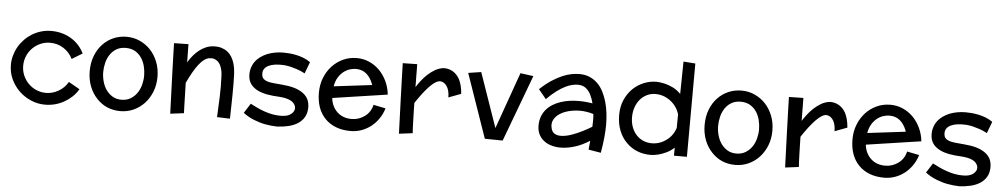

<svg xmlns="http://www.w3.org/2000/svg" viewBox="-41 -1060 7722 1476"><g transform="rotate(5 3820.5 -322.0)"><path d="M577.1 -368.2 578.1 -366.2 497.1 -316.9 496.1 -319.8Q470.7 -369.6 424.8 -398.2Q378.9 -426.8 323.2 -426.8Q283.2 -426.8 248.3 -411.6Q213.4 -396.5 187.5 -370.1Q161.1 -343.8 146 -308.3Q130.9 -272.9 130.9 -232.9Q130.9 -193.4 146 -158.2Q161.1 -123 187.5 -96.7Q213.4 -70.3 248.3 -55.2Q283.2 -40 323.2 -40Q374 -40 419.4 -66.4Q464.8 -92.8 490.2 -136.2L492.2 -139.2L577.1 -90.8L576.2 -87.9Q557.1 -56.2 530 -30.8Q502.9 -5.4 469.7 13.2Q401.9 50.8 323.2 50.8Q268.1 50.8 216.8 29.3Q165.5 7.8 125 -30.3Q85 -68.4 60.5 -120.1Q36.1 -171.9 36.1 -232.9Q36.1 -269.5 46.4 -305.2Q66.9 -377.4 119.1 -430.7Q131.8 -444.3 146.5 -455.8Q161.1 -467.3 176.8 -477.1Q208.5 -496.1 245.6 -507.1Q282.7 -518.1 323.2 -518.1Q407.2 -518.1 475.1 -478.5Q542 -439 577.1 -368.2Z M1167 -236.8Q1167 -175.3 1146.5 -123Q1126 -70.8 1090.3 -32.2Q1054.7 6.3 1006.8 28.1Q959 49.8 904.8 49.8Q793.9 49.8 720.7 -29.3Q685.1 -66.9 664.6 -119.6Q644 -172.4 644 -236.8Q644 -301.8 664.6 -354.7Q685.1 -407.7 720.7 -445.3Q755.9 -482.9 803.2 -503.4Q850.6 -523.9 904.8 -523.9Q959 -523.9 1006.8 -502.2Q1054.7 -480.5 1090.3 -442.4Q1126 -403.8 1146.5 -351.3Q1167 -298.8 1167 -236.8ZM1064 -237.8Q1064 -272.9 1055.2 -309.1Q1046.4 -345.2 1027.3 -373.5Q1008.3 -402.3 978 -420.2Q947.8 -438 904.8 -438Q863.3 -438 833.5 -420.2Q803.7 -402.3 784.7 -373.5Q765.6 -345.2 756.8 -309.1Q748 -272.9 748 -237.8Q748 -202.6 757.6 -167.2Q767.1 -131.8 786.6 -103Q806.2 -74.7 835.7 -56.4Q865.2 -38.1 904.8 -38.1Q946.3 -38.1 976.3 -56.4Q1006.3 -74.7 1025.9 -103Q1045.4 -131.8 1054.7 -167.2Q1064 -202.6 1064 -237.8Z M1394 22.9 1289.1 36.1 1279.3 -237.8Q1278.3 -265.6 1277.3 -297.6Q1276.4 -329.6 1275.4 -358.2Q1274.4 -386.7 1273.9 -403.3Q1272 -472.2 1271 -506.8L1382.3 -508.8L1384.3 -368.2Q1400.4 -396 1420.9 -420.7Q1441.4 -445.3 1465.3 -464.4Q1489.3 -483.4 1516.4 -495.1Q1543.5 -506.8 1573.2 -508.8Q1610.8 -511.2 1638.2 -502.4Q1665.5 -493.7 1685.1 -478.3Q1704.6 -462.9 1717.3 -441.4Q1730.5 -419.4 1737.3 -397.5Q1744.6 -375 1747.8 -352.3Q1751 -329.6 1752 -311Q1754.9 -227.1 1753.4 -142.1Q1752 -57.1 1750 34.2L1649.9 30.8Q1653.8 -47.9 1657 -126.5Q1660.2 -205.1 1656.2 -285.2Q1656.2 -302.2 1652.3 -324.5Q1648.4 -346.7 1638.2 -368.7Q1630.9 -383.8 1619.1 -395.5Q1607.4 -406.7 1590.6 -412.6Q1573.7 -418.5 1551.3 -415Q1512.7 -409.2 1473.1 -358.9Q1434.1 -310.1 1387.2 -210.9L1390.6 -85.9Q1391.1 -62.5 1391.6 -44.9Q1392.1 -27.3 1392.6 -15.1Q1393.6 13.2 1394 22.9Z M2342.3 -106.9Q2342.3 -60.5 2323.7 -29.1Q2305.2 2.4 2273.4 22.5Q2242.2 42 2201.2 51.5Q2160.2 61 2116.2 63Q2070.3 62 2025.4 53.7Q1985.8 46.9 1938 28.3Q1890.1 9.8 1852.1 -20L1899.4 -94.2Q1926.3 -80.1 1954.3 -66.9Q1982.4 -53.7 2011.7 -43.9Q2041 -33.7 2071.8 -27.8Q2102.5 -22 2135.3 -22Q2181.6 -22 2206.5 -37.4Q2231.4 -52.7 2239.3 -75.2Q2248 -104.5 2222.2 -131.3Q2217.3 -136.2 2210.9 -140.4Q2204.6 -144.5 2196.8 -148.4Q2181.2 -155.8 2158.7 -160.6Q2136.2 -165.5 2105.5 -167Q2061.5 -168.9 2020.8 -176Q1980 -183.1 1948.2 -198.2Q1916 -213.4 1895.3 -238Q1874.5 -262.7 1870.1 -299.8Q1866.7 -333.5 1875 -364.3Q1890.6 -420.4 1939.5 -456.5Q1951.7 -464.8 1964.6 -472.2Q1977.5 -479.5 1991.7 -485.4Q2020 -496.6 2051.5 -502.2Q2083 -507.8 2115.2 -507.8Q2134.3 -507.8 2160.2 -505.9Q2186 -503.9 2214.4 -498Q2242.7 -492.2 2271.5 -481.2Q2300.3 -470.2 2325.2 -452.1L2291.5 -362.8Q2259.3 -379.9 2230.2 -389.4Q2201.2 -398.9 2178.7 -404.3Q2165.5 -407.2 2153.1 -409.2Q2140.6 -411.1 2129.4 -412.1Q2052.7 -416.5 2010 -396Q1967.3 -375.5 1967.3 -334Q1967.3 -304.7 1983.4 -291.3Q1999.5 -277.8 2027.3 -272Q2043.5 -268.6 2068.6 -266.4Q2093.8 -264.2 2121.3 -261.7Q2148.9 -259.3 2171.4 -255.9Q2219.2 -248.5 2252 -233.9Q2284.7 -219.2 2304.7 -199.7Q2324.7 -180.2 2333.5 -156.5Q2342.3 -132.8 2342.3 -106.9Z M2681.6 -44.9Q2735.8 -44.9 2781.2 -77.4Q2826.7 -109.9 2840.3 -168L2934.6 -148.9Q2920.9 -104.5 2896 -68.4Q2871.1 -32.2 2837.9 -6.3Q2804.7 19.5 2764.9 33.7Q2725.1 47.9 2681.6 47.9Q2617.2 47.9 2567.4 28.3Q2517.6 8.8 2483.4 -26.9Q2413.6 -99.6 2413.6 -225.1Q2413.6 -286.1 2434.3 -339.1Q2455.1 -392.1 2491.2 -431.2Q2527.3 -470.2 2576.2 -492.7Q2625 -515.1 2681.6 -515.1Q2732.4 -515.1 2777.3 -495.4Q2822.3 -475.6 2856.9 -440.9Q2891.6 -405.8 2914.1 -358.4Q2936.5 -311 2942.4 -255.9L2519.5 -192.9Q2522.9 -158.2 2536.9 -130.6Q2550.8 -103 2571.8 -84Q2615.2 -44.9 2681.6 -44.9ZM2522.5 -283.2 2816.4 -318.8 2813.5 -328.1Q2794.9 -376.5 2762.5 -403.8Q2730 -431.2 2681.6 -431.2Q2661.1 -431.2 2636.7 -424.1Q2612.3 -417 2589.4 -399.9Q2566.4 -382.8 2548.1 -354.2Q2529.8 -325.7 2522.5 -283.2Z M3504.4 -311 3408.2 -274.9Q3407.7 -316.4 3396.7 -342.3Q3385.7 -368.2 3367.7 -381.3Q3350.6 -394 3329.1 -393.1Q3314.9 -390.6 3300.3 -381.8Q3285.2 -372.6 3268.8 -357.4Q3252.4 -342.3 3236.3 -323.7Q3228 -314.5 3220.2 -304.7Q3212.4 -294.9 3204.6 -285.2Q3189.5 -265.6 3175.8 -245.8Q3162.1 -226.1 3151.4 -210Q3151.9 -189.9 3152.3 -164.3Q3152.8 -138.7 3153.6 -114Q3154.3 -89.4 3154.8 -72.3Q3155.8 -41.5 3156.7 -16.8Q3157.7 7.8 3159.2 22.9L3054.2 36.1L3044.4 -237.8Q3043.5 -265.6 3042.5 -297.6Q3041.5 -329.6 3040.5 -358.2Q3039.6 -386.7 3039.1 -403.3Q3037.1 -472.2 3036.1 -506.8L3147.5 -508.8Q3147.9 -493.7 3147.9 -478.8Q3147.9 -463.9 3148.4 -448.2Q3148.4 -432.6 3148.4 -418.2Q3148.4 -403.8 3148.9 -391.1Q3149.4 -376 3149.4 -361.1Q3149.4 -346.2 3149.4 -332Q3163.6 -354.5 3184.1 -381.3Q3204.6 -408.2 3230 -432.1Q3255.9 -456.1 3286.1 -473.9Q3316.4 -491.7 3351.1 -496.1Q3389.2 -498 3422.4 -479.5Q3436 -471.7 3449.5 -458.7Q3462.9 -445.8 3474.6 -425.8Q3485.8 -405.3 3493.7 -377.2Q3501.5 -349.1 3504.4 -311Z M3789.1 -71.8 3944.3 -508.8 4044.9 -495.1 3853 19 3715.3 17.1 3543.9 -476.1 3643.1 -491.2Z M4612.8 46.9 4517.1 30.8 4523.9 -38.1Q4464.4 0 4407 17.1Q4349.6 34.2 4299.8 34.2Q4264.6 34.2 4231.7 25.1Q4198.7 16.1 4173.8 -2.9Q4148.4 -21.5 4133.1 -50.5Q4117.7 -79.6 4117.7 -119.1Q4117.7 -158.7 4129.4 -189.9Q4141.1 -221.2 4161.6 -245.1Q4182.1 -269 4210 -286.1Q4237.8 -303.2 4270 -314Q4301.8 -324.7 4336.9 -329.8Q4372.1 -335 4406.7 -335Q4439 -335 4466.8 -332.5Q4494.6 -330.1 4516.1 -326.2Q4507.3 -360.8 4492.4 -391.1Q4477.5 -421.4 4453.4 -440.2Q4429.2 -459 4391.1 -459Q4372.1 -459 4347.7 -453.4Q4323.2 -447.8 4293.9 -433.1Q4264.6 -418.5 4230 -392.8Q4195.3 -367.2 4155.8 -327.1L4096.7 -398.9Q4143.6 -442.9 4186.5 -470.7Q4229.5 -498.5 4267.6 -514.6Q4305.2 -530.3 4337.6 -536.1Q4370.1 -542 4396 -542Q4441.4 -542 4476.1 -526.9Q4511.2 -511.7 4538.1 -485.1Q4564.9 -458.5 4583 -422.4Q4600.6 -387.7 4612.8 -345.2Q4624.5 -303.7 4629.6 -259.3Q4634.8 -214.8 4634.8 -170.9Q4634.8 -124 4629.4 -70.3Q4624 -16.6 4612.8 46.9ZM4530.8 -147Q4531.7 -171.4 4532.2 -195.3Q4532.7 -219.2 4529.8 -245.1Q4505.9 -252.4 4479.5 -256.8Q4453.1 -261.2 4426.8 -261.2Q4382.8 -261.2 4341.6 -251Q4300.3 -240.7 4270.5 -221.2Q4240.7 -201.7 4225.8 -173.3Q4210.9 -145 4219.7 -108.9Q4226.6 -79.6 4246.3 -67.9Q4266.1 -56.2 4293.9 -56.2Q4330.1 -56.2 4375 -71.5Q4419.9 -86.9 4461.7 -108.4Q4503.4 -129.9 4530.8 -147Z M5181.2 -457 5185.1 -707 5276.9 -700.2 5274.9 20H5174.8L5175.8 -42Q5148.4 -16.6 5116.9 -1.5Q5085.4 13.7 5057.1 21Q5026.4 28.8 4996.1 29.8Q4880.9 29.8 4805.7 -46.9Q4769.5 -83.5 4748.8 -136.2Q4728 -189 4728 -254.9Q4728 -321.3 4751.2 -373.3Q4774.4 -425.3 4811.5 -460.9Q4849.1 -496.6 4896 -515.4Q4942.9 -534.2 4990.7 -534.2Q5023.4 -533.7 5057.1 -525.4Q5085.9 -518.6 5119.1 -502.7Q5152.3 -486.8 5181.2 -457ZM4996.1 -60.1Q5057.6 -60.1 5108.4 -97.7Q5159.2 -134.8 5177.7 -194.8L5178.7 -298.8Q5169.9 -330.1 5151.4 -356.2Q5132.8 -382.3 5107.9 -400.9Q5055.7 -439.9 4993.2 -439.9Q4957 -439.9 4926.8 -425Q4896.5 -410.2 4874.5 -384.3Q4852.5 -358.4 4840.3 -323.2Q4828.1 -288.1 4828.1 -247.1Q4828.1 -206.1 4840.6 -171.9Q4853 -137.7 4875.5 -112.8Q4897.5 -87.9 4928.5 -74Q4959.5 -60.1 4996.1 -60.1Z M5912.1 -236.8Q5912.1 -175.3 5891.6 -123Q5871.1 -70.8 5835.4 -32.2Q5799.8 6.3 5752 28.1Q5704.1 49.8 5649.9 49.8Q5539.1 49.8 5465.8 -29.3Q5430.2 -66.9 5409.7 -119.6Q5389.2 -172.4 5389.2 -236.8Q5389.2 -301.8 5409.7 -354.7Q5430.2 -407.7 5465.8 -445.3Q5501 -482.9 5548.3 -503.4Q5595.7 -523.9 5649.9 -523.9Q5704.1 -523.9 5752 -502.2Q5799.8 -480.5 5835.4 -442.4Q5871.1 -403.8 5891.6 -351.3Q5912.1 -298.8 5912.1 -236.8ZM5809.1 -237.8Q5809.1 -272.9 5800.3 -309.1Q5791.5 -345.2 5772.5 -373.5Q5753.4 -402.3 5723.1 -420.2Q5692.9 -438 5649.9 -438Q5608.4 -438 5578.6 -420.2Q5548.8 -402.3 5529.8 -373.5Q5510.7 -345.2 5502 -309.1Q5493.2 -272.9 5493.2 -237.8Q5493.2 -202.6 5502.7 -167.2Q5512.2 -131.8 5531.7 -103Q5551.3 -74.7 5580.8 -56.4Q5610.4 -38.1 5649.9 -38.1Q5691.4 -38.1 5721.4 -56.4Q5751.5 -74.7 5771 -103Q5790.5 -131.8 5799.8 -167.2Q5809.1 -202.6 5809.1 -237.8Z M6484.4 -311 6388.2 -274.9Q6387.7 -316.4 6376.7 -342.3Q6365.7 -368.2 6347.7 -381.3Q6330.6 -394 6309.1 -393.1Q6294.9 -390.6 6280.3 -381.8Q6265.1 -372.6 6248.8 -357.4Q6232.4 -342.3 6216.3 -323.7Q6208 -314.5 6200.2 -304.7Q6192.4 -294.9 6184.6 -285.2Q6169.4 -265.6 6155.8 -245.8Q6142.1 -226.1 6131.3 -210Q6131.8 -189.9 6132.3 -164.3Q6132.8 -138.7 6133.5 -114Q6134.3 -89.4 6134.8 -72.3Q6135.7 -41.5 6136.7 -16.8Q6137.7 7.8 6139.2 22.9L6034.2 36.1L6024.4 -237.8Q6023.4 -265.6 6022.5 -297.6Q6021.5 -329.6 6020.5 -358.2Q6019.5 -386.7 6019 -403.3Q6017.1 -472.2 6016.1 -506.8L6127.4 -508.8Q6127.9 -493.7 6127.9 -478.8Q6127.9 -463.9 6128.4 -448.2Q6128.4 -432.6 6128.4 -418.2Q6128.4 -403.8 6128.9 -391.1Q6129.4 -376 6129.4 -361.1Q6129.4 -346.2 6129.4 -332Q6143.6 -354.5 6164.1 -381.3Q6184.6 -408.2 6210 -432.1Q6235.8 -456.1 6266.1 -473.9Q6296.4 -491.7 6331.1 -496.1Q6369.1 -498 6402.3 -479.5Q6416 -471.7 6429.4 -458.7Q6442.9 -445.8 6454.6 -425.8Q6465.8 -405.3 6473.6 -377.2Q6481.4 -349.1 6484.4 -311Z M6799.3 -44.9Q6853.5 -44.9 6898.9 -77.4Q6944.3 -109.9 6958 -168L7052.2 -148.9Q7038.6 -104.5 7013.7 -68.4Q6988.8 -32.2 6955.6 -6.3Q6922.4 19.5 6882.6 33.7Q6842.8 47.9 6799.3 47.9Q6734.9 47.9 6685.1 28.3Q6635.3 8.8 6601.1 -26.9Q6531.2 -99.6 6531.2 -225.1Q6531.2 -286.1 6552 -339.1Q6572.8 -392.1 6608.9 -431.2Q6645 -470.2 6693.8 -492.7Q6742.7 -515.1 6799.3 -515.1Q6850.1 -515.1 6895 -495.4Q6939.9 -475.6 6974.6 -440.9Q7009.3 -405.8 7031.7 -358.4Q7054.2 -311 7060.1 -255.9L6637.2 -192.9Q6640.6 -158.2 6654.5 -130.6Q6668.5 -103 6689.5 -84Q6732.9 -44.9 6799.3 -44.9ZM6640.1 -283.2 6934.1 -318.8 6931.2 -328.1Q6912.6 -376.5 6880.1 -403.8Q6847.7 -431.2 6799.3 -431.2Q6778.8 -431.2 6754.4 -424.1Q6730 -417 6707 -399.9Q6684.1 -382.8 6665.8 -354.2Q6647.5 -325.7 6640.1 -283.2Z M7606.9 -106.9Q7606.9 -60.5 7588.4 -29.1Q7569.8 2.4 7538.1 22.5Q7506.8 42 7465.8 51.5Q7424.8 61 7380.9 63Q7335 62 7290 53.7Q7250.5 46.9 7202.6 28.3Q7154.8 9.8 7116.7 -20L7164.1 -94.2Q7190.9 -80.1 7219 -66.9Q7247.1 -53.7 7276.4 -43.9Q7305.7 -33.7 7336.4 -27.8Q7367.2 -22 7399.9 -22Q7446.3 -22 7471.2 -37.4Q7496.1 -52.7 7503.9 -75.2Q7512.7 -104.5 7486.8 -131.3Q7481.9 -136.2 7475.6 -140.4Q7469.2 -144.5 7461.4 -148.4Q7445.8 -155.8 7423.3 -160.6Q7400.9 -165.5 7370.1 -167Q7326.2 -168.9 7285.4 -176Q7244.6 -183.1 7212.9 -198.2Q7180.7 -213.4 7159.9 -238Q7139.2 -262.7 7134.8 -299.8Q7131.3 -333.5 7139.6 -364.3Q7155.3 -420.4 7204.1 -456.5Q7216.3 -464.8 7229.2 -472.2Q7242.2 -479.5 7256.3 -485.4Q7284.7 -496.6 7316.2 -502.2Q7347.7 -507.8 7379.9 -507.8Q7398.9 -507.8 7424.8 -505.9Q7450.7 -503.9 7479 -498Q7507.3 -492.2 7536.1 -481.2Q7564.9 -470.2 7589.8 -452.1L7556.2 -362.8Q7523.9 -379.9 7494.9 -389.4Q7465.8 -398.9 7443.4 -404.3Q7430.2 -407.2 7417.7 -409.2Q7405.3 -411.1 7394 -412.1Q7317.4 -416.5 7274.7 -396Q7231.9 -375.5 7231.9 -334Q7231.9 -304.7 7248 -291.3Q7264.2 -277.8 7292 -272Q7308.1 -268.6 7333.3 -266.4Q7358.4 -264.2 7386 -261.7Q7413.6 -259.3 7436 -255.9Q7483.9 -248.5 7516.6 -233.9Q7549.3 -219.2 7569.3 -199.7Q7589.4 -180.2 7598.1 -156.5Q7606.9 -132.8 7606.9 -106.9Z"/></g></svg>

Font: Preahvihear
Style: Regular
Weight: 400
Designer: Danh Hong
Version: Version 8.002; ttfautohint (v1.8.3)